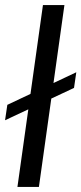

<svg xmlns="http://www.w3.org/2000/svg" viewBox="-22 -740 322 760"><path d="M47 0 148 -720H233L132 0ZM-2 -264 7 -325 280 -454 271 -392Z"/></svg>

Font: Chivo Medium Light
Style: Italic
Weight: 300
Italic angle: -8.05°
Version: Version 2.002